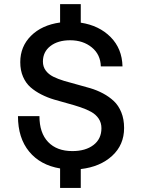

<svg xmlns="http://www.w3.org/2000/svg" viewBox="-20 -817 690 939"><path d="M273.9 102.1V6.8Q177.2 -9.3 122.6 -75.7Q67.9 -142.1 67.9 -249H172.9Q172.9 -167 215.3 -122.6Q257.8 -78.1 334 -78.1Q398.4 -78.1 437.3 -107.9Q476.1 -137.7 476.1 -189.9Q476.1 -216.8 462.4 -237.1Q448.7 -257.3 425.8 -270Q402.8 -282.7 373 -292.7Q343.3 -302.7 310.3 -311.5Q277.3 -320.3 244.6 -330.1Q211.9 -339.8 182.1 -355Q152.3 -370.1 129.4 -390.1Q106.4 -410.2 92.8 -441.4Q79.1 -472.7 79.1 -513.2Q79.1 -589.4 131.6 -641.8Q184.1 -694.3 273.9 -707V-796.9H375V-706.1Q464.8 -692.4 521 -635.7Q577.1 -579.1 579.1 -492.2H473.1Q471.7 -550.3 429 -585.2Q386.2 -620.1 323.2 -620.1Q263.2 -620.1 226.6 -591.8Q189.9 -563.5 189.9 -516.1Q189.9 -490.7 203.6 -472.2Q217.3 -453.6 240.2 -442.1Q263.2 -430.7 293 -421.6Q322.8 -412.6 355.7 -404.1Q388.7 -395.5 421.4 -385.7Q454.1 -376 483.9 -360.1Q513.7 -344.2 536.6 -322.8Q559.6 -301.3 573.2 -267.8Q586.9 -234.4 586.9 -190.9Q586.9 -108.4 528.3 -54.7Q469.7 -1 375 9.8V102.1Z"/></svg>

Font: Azeret Mono
Style: Regular
Weight: 400
Designer: Martin Vácha
Foundry: Displaay
Version: Version 1.002